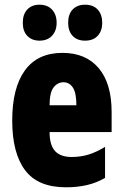

<svg xmlns="http://www.w3.org/2000/svg" viewBox="-20 -880 522 817"><path d="M246 -655Q345 -655 400 -590Q455 -525 455 -403V-318H191Q191 -263 214 -237.5Q237 -212 285 -212Q323 -212 356 -222Q389 -232 427 -255V-123Q391 -102 350 -92.5Q309 -83 261 -83Q141 -83 86.5 -156Q32 -229 32 -367Q32 -506 86 -580.5Q140 -655 246 -655ZM250 -530Q225 -530 208 -508Q191 -486 191 -432H305Q305 -485 290 -507.5Q275 -530 250 -530ZM77 -783Q77 -820 96.5 -840Q116 -860 148 -860Q182 -860 201.5 -839Q221 -818 221 -783Q221 -749 201.5 -728Q182 -707 148 -707Q116 -707 96.5 -727Q77 -747 77 -783ZM270 -783Q270 -820 289.5 -840Q309 -860 342 -860Q377 -860 396 -839Q415 -818 415 -783Q415 -749 396 -728Q377 -707 342 -707Q308 -707 289 -727.5Q270 -748 270 -783Z"/></svg>

Font: Noto Sans Kannada UI ExtraCondensed Black
Style: Regular
Weight: 900
Width: 2
Designer: Jelle Bosma - Monotype Design Team
Foundry: Monotype Imaging Inc.
Version: Version 2.005; ttfautohint (v1.8.4.7-5d5b)